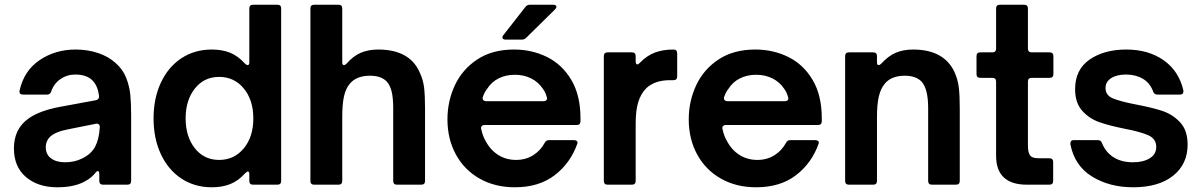

<svg xmlns="http://www.w3.org/2000/svg" viewBox="-20 -783 5096 814"><path d="M39 -154Q39 -238 103 -282Q149 -314 234 -330L386 -358Q401 -361 400 -376Q395 -417 374 -440Q349 -467 299 -467Q264 -467 236 -447.5Q208 -428 197 -395Q193 -382 180 -382H78Q60 -382 63 -399Q82 -484 148.5 -528.5Q215 -573 300 -573Q351 -573 395 -558.5Q439 -544 470 -516Q501 -489 515 -453Q529 -417 532.5 -381Q536 -345 536 -292V-16Q536 0 520 0H417Q401 0 401 -16V-44Q401 -58 394 -58Q391 -58 386 -52Q369 -31 350 -20Q303 11 223 11Q141 11 90 -32.5Q39 -76 39 -154ZM328 -111Q367 -130 383.5 -161.5Q400 -193 403 -243V-245Q403 -253 398 -256.5Q393 -260 385 -258L270 -235Q216 -225 192 -203Q174 -185 174 -159Q174 -128 196.5 -111.5Q219 -95 256 -95Q296 -95 328 -111Z M631 -281Q631 -366 662 -432.5Q693 -499 749 -536Q805 -573 878 -573Q922 -573 955.5 -559.5Q989 -546 1019 -513Q1025 -507 1030 -507Q1037 -507 1037 -519V-747Q1037 -763 1053 -763H1156Q1172 -763 1172 -747V-16Q1172 0 1156 0H1053Q1037 0 1037 -16V-45Q1037 -56 1031 -56Q1027 -56 1019 -48Q990 -16 956 -2.5Q922 11 878 11Q805 11 749 -26Q693 -63 662 -129.5Q631 -196 631 -281ZM1054 -281Q1054 -359 1013.5 -408Q973 -457 909 -457Q845 -457 806 -407.5Q767 -358 767 -281Q767 -204 806 -154.5Q845 -105 909 -105Q973 -105 1013.5 -154Q1054 -203 1054 -281Z M1312 0Q1296 0 1296 -16V-747Q1296 -763 1312 -763H1415Q1431 -763 1431 -747V-519Q1431 -507 1438 -507Q1443 -507 1449 -513Q1478 -546 1510 -559.5Q1542 -573 1583 -573Q1715 -573 1758 -479Q1774 -446 1778 -412Q1782 -378 1782 -323V-16Q1782 0 1766 0H1663Q1647 0 1647 -16V-325Q1647 -368 1640.5 -394.5Q1634 -421 1620 -437Q1596 -462 1549 -462Q1491 -462 1463 -428Q1446 -408 1438.5 -375Q1431 -342 1431 -286V-16Q1431 0 1415 0Z M1877 -277Q1877 -354 1908.5 -421.5Q1940 -489 2003.5 -531Q2067 -573 2159 -573Q2235 -573 2299 -541.5Q2363 -510 2402 -444.5Q2441 -379 2441 -282V-269Q2441 -253 2425 -253H2034Q2026 -253 2022 -248Q2018 -243 2020 -236Q2027 -205 2038 -187Q2058 -148 2091.5 -126.5Q2125 -105 2168 -105Q2209 -105 2240.5 -125Q2272 -145 2289 -177Q2295 -189 2307 -189H2413Q2421 -189 2425.5 -185Q2430 -181 2428 -175Q2399 -92 2332 -40.5Q2265 11 2163 11Q2078 11 2013 -26Q1948 -63 1912.5 -128.5Q1877 -194 1877 -277ZM2285 -354Q2293 -354 2297 -359Q2301 -364 2298 -372Q2292 -393 2282 -406Q2263 -435 2232 -450.5Q2201 -466 2163 -466Q2125 -466 2094.5 -451Q2064 -436 2045 -406Q2035 -394 2027 -372Q2026 -370 2026 -367Q2026 -361 2030 -357.5Q2034 -354 2041 -354ZM2124 -615Q2110 -615 2110 -625Q2110 -630 2114 -634L2207 -753Q2214 -763 2227 -763H2325Q2332 -763 2335.5 -760.5Q2339 -758 2339 -754Q2339 -749 2333 -743L2211 -623Q2203 -615 2192 -615Z M2556 0Q2540 0 2540 -16V-545Q2540 -561 2556 -561H2659Q2675 -561 2675 -545V-523Q2675 -510 2682 -510Q2687 -510 2693 -517Q2722 -547 2756 -560Q2790 -573 2835 -573Q2851 -573 2851 -557V-459Q2851 -443 2835 -443H2820Q2756 -443 2720 -409Q2697 -386 2686 -350.5Q2675 -315 2675 -260V-16Q2675 0 2659 0Z M2900 -277Q2900 -354 2931.5 -421.5Q2963 -489 3026.5 -531Q3090 -573 3182 -573Q3258 -573 3322 -541.5Q3386 -510 3425 -444.5Q3464 -379 3464 -282V-269Q3464 -253 3448 -253H3057Q3049 -253 3045 -248Q3041 -243 3043 -236Q3050 -205 3061 -187Q3081 -148 3114.5 -126.5Q3148 -105 3191 -105Q3232 -105 3263.5 -125Q3295 -145 3312 -177Q3318 -189 3330 -189H3436Q3444 -189 3448.5 -185Q3453 -181 3451 -175Q3422 -92 3355 -40.5Q3288 11 3186 11Q3101 11 3036 -26Q2971 -63 2935.5 -128.5Q2900 -194 2900 -277ZM3308 -354Q3316 -354 3320 -359Q3324 -364 3321 -372Q3315 -393 3305 -406Q3286 -435 3255 -450.5Q3224 -466 3186 -466Q3148 -466 3117.5 -451Q3087 -436 3068 -406Q3058 -394 3050 -372Q3049 -370 3049 -367Q3049 -361 3053 -357.5Q3057 -354 3064 -354Z M3579 0Q3563 0 3563 -16V-545Q3563 -561 3579 -561H3682Q3698 -561 3698 -545V-519Q3698 -507 3705 -507Q3710 -507 3716 -513Q3746 -546 3778 -559.5Q3810 -573 3851 -573Q3981 -573 4026 -479Q4041 -446 4045 -412Q4049 -378 4049 -323V-16Q4049 0 4033 0H3931Q3915 0 3915 -16V-325Q3915 -406 3887 -437Q3863 -462 3816 -462Q3759 -462 3731 -428Q3714 -408 3706 -374.5Q3698 -341 3698 -286V-16Q3698 0 3682 0Z M4334 0Q4203 0 4203 -123V-437Q4203 -453 4187 -453H4136Q4120 -453 4120 -469V-545Q4120 -561 4136 -561H4187Q4203 -561 4203 -577V-747Q4203 -763 4219 -763H4322Q4338 -763 4338 -747V-577Q4338 -561 4354 -561H4430Q4446 -561 4446 -545V-469Q4446 -453 4430 -453H4354Q4338 -453 4338 -437V-164Q4338 -138 4346.5 -125Q4355 -112 4384 -112H4429Q4445 -112 4445 -96V-16Q4445 0 4429 0Z M4518 -171V-175Q4518 -189 4532 -189H4634Q4648 -189 4652 -176Q4668 -137 4701.5 -116Q4735 -95 4783 -95Q4827 -95 4854.5 -112Q4882 -129 4882 -160Q4882 -194 4849.5 -209Q4817 -224 4749 -237Q4684 -250 4641 -265Q4598 -280 4568 -313.5Q4538 -347 4538 -405Q4538 -488 4599.5 -530.5Q4661 -573 4755 -573Q4849 -573 4913.5 -527.5Q4978 -482 4997 -400V-395Q4997 -382 4983 -382H4887Q4873 -382 4869 -395Q4855 -432 4824.5 -449.5Q4794 -467 4754 -467Q4714 -467 4690.5 -451.5Q4667 -436 4667 -410Q4667 -379 4698 -366Q4729 -353 4796 -340Q4865 -327 4908.5 -312.5Q4952 -298 4983.5 -264Q5015 -230 5015 -170Q5015 -87 4953.5 -38Q4892 11 4784 11Q4684 11 4610 -34.5Q4536 -80 4518 -171Z"/></svg>

Font: Open Sauce Two
Style: Bold
Weight: 700
Designer: Alfredo Marco Pradil
Foundry: Creative Sauce Fz LLC
Version: Version 1.477